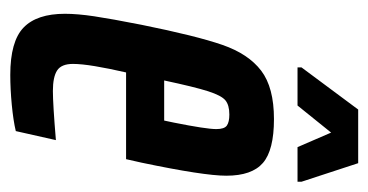

<svg xmlns="http://www.w3.org/2000/svg" viewBox="-196 -530 734 383"><g transform="rotate(90 171.5 -339.0)"><path d="M8 -101Q8 -126 13 -159.5Q18 -193 30 -254Q52 -363 70 -415Q88 -467 121.5 -492.5Q155 -518 218 -518Q280 -518 305.5 -496Q331 -474 331 -423Q331 -378 305 -254L298 -223H125Q117 -188 112.5 -161Q108 -134 108 -117Q108 -94 121 -85.5Q134 -77 162 -77Q188 -77 260 -83L242 -3Q221 2 189.5 5Q158 8 130 8Q63 8 35.5 -18.5Q8 -45 8 -101ZM221 -299 225 -318Q238 -383 238 -403Q238 -419 231 -424Q224 -429 209 -429Q190 -429 180.5 -421Q171 -413 162.5 -386.5Q154 -360 141 -299ZM115 -565V-573L199 -686H306L343 -573V-565H274L245 -632L191 -565Z"/></g></svg>

Font: Saira Ultra Condensed
Style: Bold Italic
Weight: 700
Width: 1
Italic angle: -12°
Designer: Hector Gatti with collaboration of the Omnibus-Type team
Foundry: Omnibus-Type
Version: Version 1.001; ttfautohint (v1.8)